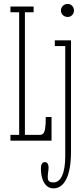

<svg xmlns="http://www.w3.org/2000/svg" viewBox="-20 -734 438 1002"><path d="M34.5 0V-30H80V-670H34.5V-700H155.5V-670H110V-30H186.5Q198 -30 205 -36.5Q212 -43 215.5 -63Q219 -83 219 -123.5H249V0ZM259 249Q237.5 249 223 235.5Q208.5 222 201 198.5Q193.5 175 193.5 144.5Q193.5 129.5 198.8 120.8Q204 112 213.5 112Q223.5 112 228.5 120Q233.5 128 233.5 139Q233.5 147 232.5 155Q231.5 163 230.2 171.5Q229 180 229 190Q229 203.5 234 209.5Q239 215.5 246 216.8Q253 218 259 218Q288.5 218 304.5 182.2Q320.5 146.5 320.5 80V-493.5H266V-523.5H350.5V55.5Q350.5 105.5 344 142Q337.5 178.5 325.2 202.2Q313 226 296.2 237.5Q279.5 249 259 249ZM333.5 -645.5Q318.5 -645.5 308.2 -655.2Q298 -665 298 -679Q298 -693.5 308.2 -703.5Q318.5 -713.5 333.5 -713.5Q347 -713.5 356.5 -703.5Q366 -693.5 366 -679Q366 -665 356.5 -655.2Q347 -645.5 333.5 -645.5Z"/></svg>

Font: Imbue Thin 10pt Thin
Style: Regular
Weight: 250
Version: Version 1.102